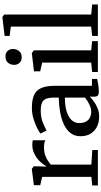

<svg xmlns="http://www.w3.org/2000/svg" viewBox="368 -1228 870 1647"><g transform="rotate(-90 803.5 -404.0)"><path d="M36.5 0V-48.5L110.5 -55.5V-477.5L39 -494.5V-549L176.5 -566.5H179.5L201 -549.5V-530.5L198.5 -442.5H201Q205.5 -450.5 219.5 -470Q233.5 -489.5 257 -510.8Q280.5 -532 313.5 -547.2Q346.5 -562.5 388 -562.5Q402.5 -562.5 411 -561Q419.5 -559.5 424.5 -557.5V-450Q419 -454.5 404 -458.2Q389 -462 365 -462Q324.5 -462 296 -451.8Q267.5 -441.5 248.2 -428.2Q229 -415 215.5 -404.5V-56L341 -47.5V0Z M626.5 11Q581.5 11 543.5 -6.5Q505.5 -24 482.2 -59.8Q459 -95.5 459 -149.5Q459 -200 486.5 -235Q514 -270 561 -291.8Q608 -313.5 667.2 -324Q726.5 -334.5 790.5 -335.5V-371Q790.5 -416 781 -442Q771.5 -468 747 -479Q722.5 -490 677 -490Q619 -490 575.2 -471.5Q531.5 -453 507.5 -440.5L482 -492Q492 -501.5 525.2 -519Q558.5 -536.5 605.2 -551.2Q652 -566 703.5 -566Q774 -566 815 -546Q856 -526 873.8 -482.5Q891.5 -439 891.5 -370V-51L950.5 -50.5V-6.5Q939.5 -4 921.2 -0.5Q903 3 883 5.8Q863 8.5 846 8.5Q819.5 8.5 808.8 0.5Q798 -7.5 798 -37V-69Q785.5 -56.5 761 -37.5Q736.5 -18.5 702.2 -3.8Q668 11 626.5 11ZM670 -57Q697 -57 730.8 -72.8Q764.5 -88.5 790.5 -111V-283Q716 -282.5 667.5 -266.5Q619 -250.5 595.5 -223.2Q572 -196 572 -161.5Q572 -124.5 584.8 -101.5Q597.5 -78.5 619.8 -67.8Q642 -57 670 -57Z M1010 0V-49L1090.5 -57.5V-477.5L1015.5 -495V-548L1170.5 -566.5H1172.5L1195.5 -549.5V-57L1274.5 -49V0ZM1135 -653.5Q1103.5 -653.5 1087.2 -672.8Q1071 -692 1071 -718.5Q1071 -747.5 1088.8 -770Q1106.5 -792.5 1142.5 -792.5H1143.5Q1175 -792.5 1191.2 -773.5Q1207.5 -754.5 1207.5 -728.5Q1207.5 -699.5 1189.8 -676.5Q1172 -653.5 1136 -653.5Z M1399.5 -57.5V-746.5L1319 -757V-800L1479.5 -819H1481L1503 -804V-57L1589 -49V0H1319V-49Z"/></g></svg>

Font: Merriweather 20pt
Style: Regular
Weight: 400
Version: Version 2.100